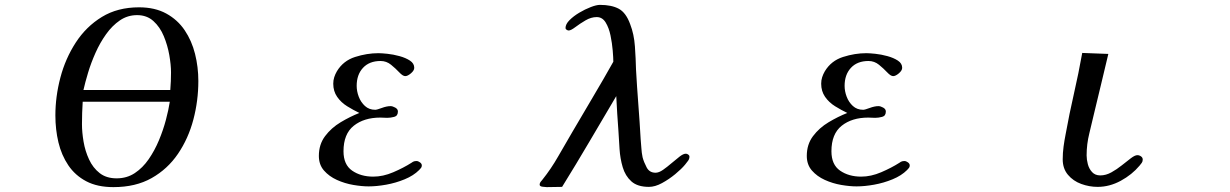

<svg xmlns="http://www.w3.org/2000/svg" viewBox="-20 -762 5040 787"><path d="M319 -345Q316 -299 316 -253Q316 -220 322.5 -181.5Q329 -143 345 -108.5Q361 -74 388.5 -52.5Q416 -31 458 -31Q500 -31 532.5 -52.5Q565 -74 589.5 -109.5Q614 -145 631.5 -187Q649 -229 660 -270.5Q671 -312 676 -345ZM681 -465Q681 -496 674 -536Q667 -576 651.5 -613.5Q636 -651 609 -675.5Q582 -700 542 -700Q503 -700 471.5 -678.5Q440 -657 415 -622Q390 -587 371.5 -545.5Q353 -504 341 -464Q329 -424 322 -393H678Q681 -429 681 -465ZM793 -430Q793 -349 772.5 -271.5Q752 -194 709.5 -131.5Q667 -69 601.5 -32Q536 5 445 5Q379 5 333.5 -19Q288 -43 260 -84.5Q232 -126 219.5 -178.5Q207 -231 207 -289Q207 -366 227.5 -444Q248 -522 290.5 -587.5Q333 -653 397.5 -692.5Q462 -732 550 -732Q615 -732 661.5 -706.5Q708 -681 737 -638Q766 -595 779.5 -541Q793 -487 793 -430Z M1709 -84Q1709 -78 1706 -74Q1703 -70 1698 -65Q1675 -42 1638.5 -27Q1602 -12 1563 -5Q1524 2 1491 2Q1463 2 1428 -4Q1393 -10 1361 -24.5Q1329 -39 1308 -63Q1287 -87 1287 -123Q1287 -170 1312.5 -204Q1338 -238 1376.5 -261Q1415 -284 1453 -299Q1428 -311 1403 -326.5Q1378 -342 1362 -365Q1346 -388 1346 -419Q1346 -433 1350 -445.5Q1354 -458 1361 -470Q1387 -513 1435.5 -528.5Q1484 -544 1531 -544Q1544 -544 1568 -541.5Q1592 -539 1617.5 -532Q1643 -525 1660.5 -513.5Q1678 -502 1678 -484Q1678 -473 1664.5 -461.5Q1651 -450 1641 -450Q1631 -450 1616.5 -465.5Q1602 -481 1583 -496.5Q1564 -512 1540 -512Q1494 -512 1468 -484Q1442 -456 1442 -410Q1442 -388 1450.5 -365.5Q1459 -343 1476 -327.5Q1493 -312 1518 -312Q1525 -312 1545 -319.5Q1565 -327 1581 -327Q1589 -327 1600 -321Q1611 -315 1611 -305Q1611 -287 1596 -283Q1581 -279 1567 -279Q1560 -279 1553 -279.5Q1546 -280 1539 -280Q1472 -280 1430 -246.5Q1388 -213 1388 -142Q1388 -87 1423.5 -62.5Q1459 -38 1510 -38Q1550 -38 1592 -56Q1634 -74 1667 -95Q1669 -97 1673 -99Q1679 -102 1687 -102Q1694 -102 1701.5 -96.5Q1709 -91 1709 -84Z M2806 -120Q2806 -110 2800 -102.5Q2794 -95 2788 -87Q2773 -69 2747.5 -48Q2722 -27 2693.5 -11.5Q2665 4 2640 4Q2593 4 2568 -18.5Q2543 -41 2532.5 -76.5Q2522 -112 2519.5 -151Q2517 -190 2515 -224Q2512 -260 2510 -296Q2508 -332 2506 -368Q2451 -275 2396 -181.5Q2341 -88 2284 4Q2268 4 2252.5 4.5Q2237 5 2221 5Q2217 5 2204.5 3.5Q2192 2 2192 -5Q2192 -11 2195.5 -16Q2199 -21 2203 -25Q2239 -70 2268 -121Q2297 -172 2326 -221Q2368 -293 2410.5 -364.5Q2453 -436 2494 -509Q2494 -525 2491.5 -555Q2489 -585 2482.5 -616.5Q2476 -648 2462.5 -670Q2449 -692 2426 -692Q2403 -692 2380 -678.5Q2357 -665 2338.5 -651Q2320 -637 2311 -637Q2307 -637 2302.5 -640Q2298 -643 2298 -647Q2298 -663 2314.5 -679.5Q2331 -696 2354.5 -710Q2378 -724 2401.5 -733Q2425 -742 2439 -742Q2487 -742 2516.5 -726Q2546 -710 2563 -663Q2579 -622 2582.5 -571.5Q2586 -521 2587 -477Q2591 -406 2596.5 -334.5Q2602 -263 2606 -192Q2608 -173 2609 -154.5Q2610 -136 2614 -117Q2619 -98 2630.5 -76Q2642 -54 2667 -54Q2681 -54 2698 -66Q2715 -78 2732.5 -93Q2750 -108 2765.5 -120Q2781 -132 2791 -132Q2796 -132 2801 -128.5Q2806 -125 2806 -120Z M3709 -84Q3709 -78 3706 -74Q3703 -70 3698 -65Q3675 -42 3638.5 -27Q3602 -12 3563 -5Q3524 2 3491 2Q3463 2 3428 -4Q3393 -10 3361 -24.5Q3329 -39 3308 -63Q3287 -87 3287 -123Q3287 -170 3312.5 -204Q3338 -238 3376.5 -261Q3415 -284 3453 -299Q3428 -311 3403 -326.5Q3378 -342 3362 -365Q3346 -388 3346 -419Q3346 -433 3350 -445.5Q3354 -458 3361 -470Q3387 -513 3435.5 -528.5Q3484 -544 3531 -544Q3544 -544 3568 -541.5Q3592 -539 3617.5 -532Q3643 -525 3660.5 -513.5Q3678 -502 3678 -484Q3678 -473 3664.5 -461.5Q3651 -450 3641 -450Q3631 -450 3616.5 -465.5Q3602 -481 3583 -496.5Q3564 -512 3540 -512Q3494 -512 3468 -484Q3442 -456 3442 -410Q3442 -388 3450.5 -365.5Q3459 -343 3476 -327.5Q3493 -312 3518 -312Q3525 -312 3545 -319.5Q3565 -327 3581 -327Q3589 -327 3600 -321Q3611 -315 3611 -305Q3611 -287 3596 -283Q3581 -279 3567 -279Q3560 -279 3553 -279.5Q3546 -280 3539 -280Q3472 -280 3430 -246.5Q3388 -213 3388 -142Q3388 -87 3423.5 -62.5Q3459 -38 3510 -38Q3550 -38 3592 -56Q3634 -74 3667 -95Q3669 -97 3673 -99Q3679 -102 3687 -102Q3694 -102 3701.5 -96.5Q3709 -91 3709 -84Z M4664 -108Q4664 -100 4660 -94.5Q4656 -89 4651 -83Q4620 -46 4574 -21Q4528 4 4479 4Q4445 4 4412 -8Q4379 -20 4357.5 -45.5Q4336 -71 4336 -109Q4336 -135 4339.5 -161Q4343 -187 4348 -212Q4363 -295 4382 -378Q4401 -461 4416 -545L4523 -541Q4509 -481 4494.5 -421.5Q4480 -362 4466 -303Q4456 -259 4445 -215Q4434 -171 4434 -125Q4434 -108 4439 -89Q4444 -70 4456.5 -56.5Q4469 -43 4490 -43Q4513 -43 4535.5 -55.5Q4558 -68 4578.5 -84.5Q4599 -101 4615.5 -113.5Q4632 -126 4642 -126Q4650 -126 4657 -121Q4664 -116 4664 -108Z"/></svg>

Font: Kaisei HarunoUmi Medium
Style: Regular
Weight: 500
Designer: Font-Kai, 金井和夫
Foundry: KAZUO KANAI
Version: Version 5.003